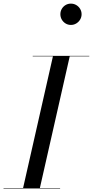

<svg xmlns="http://www.w3.org/2000/svg" viewBox="-60 -1066 525 1086"><path d="M70 0 240 -750H335L165 0ZM-40 0V-2.5H280V0ZM125 -747.5V-750H445V-747.5ZM341 -925Q324.5 -925 311 -933.2Q297.5 -941.5 289.5 -955.2Q281.5 -969 281.5 -985.5Q281.5 -1002 289.5 -1015.8Q297.5 -1029.5 311 -1037.5Q324.5 -1045.5 341 -1045.5Q357.5 -1045.5 371.2 -1037.5Q385 -1029.5 393.2 -1015.8Q401.5 -1002 401.5 -985.5Q401.5 -969 393.2 -955.2Q385 -941.5 371.2 -933.2Q357.5 -925 341 -925Z"/></svg>

Font: Bodoni Moda 72pt
Style: Italic
Weight: 400
Italic angle: -13°
Designer: Owen Earl
Foundry: indestructible type
Version: Version 2.005